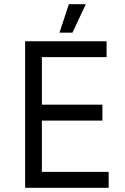

<svg xmlns="http://www.w3.org/2000/svg" viewBox="-20 -897 599 917"><path d="M100 0H499V-76H180V-321H469V-397H180V-624H489V-700H100ZM390 -877H309L264 -741H326Z"/></svg>

Font: Fixel Variable
Style: Regular
Weight: 100
Width: 3
Designer: AlfaBravo + MacPaw
Foundry: Kyrylo Tkachov, Marchela Mozhyna, Serhii Makarenko, Maria Weinstein, Zakhar Kryvoshyya
Version: Version 1.211